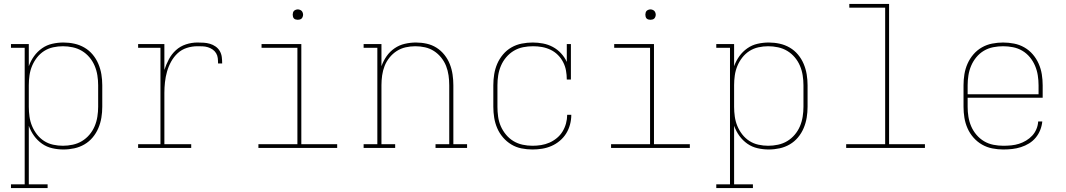

<svg xmlns="http://www.w3.org/2000/svg" viewBox="-20 -755 5440 980"><path d="M36 205V186H106V-511H36V-530H127V-417Q137 -445 154 -468.5Q171 -492 194.5 -508.5Q218 -525 246.5 -531.5Q275 -538 304 -538Q332 -538 359.5 -532Q387 -526 411 -512Q435 -498 453 -476.5Q471 -455 482 -429Q493 -403 497.5 -375.5Q502 -348 502 -320V-210Q502 -182 497.5 -154.5Q493 -127 482 -101Q471 -75 453 -53.5Q435 -32 411 -18Q387 -4 359.5 2Q332 8 304 8Q275 8 246.5 1.5Q218 -5 194.5 -21.5Q171 -38 154 -61.5Q137 -85 127 -113V186H223V205ZM301 -11Q326 -11 351.5 -16.5Q377 -22 398.5 -35Q420 -48 436.5 -67.5Q453 -87 463 -110.5Q473 -134 477 -159.5Q481 -185 481 -210V-320Q481 -345 477 -370.5Q473 -396 463 -419.5Q453 -443 436.5 -462.5Q420 -482 398.5 -495Q377 -508 351.5 -513.5Q326 -519 301 -519Q276 -519 251 -513.5Q226 -508 205 -494.5Q184 -481 168.5 -461Q153 -441 143.5 -418Q134 -395 130.5 -370Q127 -345 127 -320V-210Q127 -185 130.5 -160Q134 -135 143.5 -112Q153 -89 168.5 -69Q184 -49 205 -35.5Q226 -22 251 -16.5Q276 -11 301 -11Z M685 0V-19H799V-511H685V-530H819V-398Q828 -426 842 -452.5Q856 -479 878 -499Q900 -519 929 -528.5Q958 -538 988 -538Q1004 -538 1020 -537Q1036 -536 1051.5 -531.5Q1067 -527 1080.5 -517.5Q1094 -508 1102 -494Q1110 -480 1112 -464Q1114 -448 1114 -431H1093Q1093 -445 1091.5 -458.5Q1090 -472 1083 -483.5Q1076 -495 1065 -502.5Q1054 -510 1041 -514Q1028 -518 1014.5 -518.5Q1001 -519 988 -519Q960 -519 933.5 -510.5Q907 -502 887 -483.5Q867 -465 853.5 -440.5Q840 -416 832.5 -389.5Q825 -363 822 -335.5Q819 -308 819 -281V-19H956V0Z M1299 0V-19H1498V-511H1315V-530H1518V-19H1701V0ZM1500 -654Q1495 -654 1489.5 -655.5Q1484 -657 1480.5 -660.5Q1477 -664 1475.5 -669.5Q1474 -675 1474 -680Q1474 -685 1475.5 -690.5Q1477 -696 1480.5 -699.5Q1484 -703 1489.5 -705Q1495 -707 1500 -707Q1505 -707 1510.5 -705Q1516 -703 1519.5 -699.5Q1523 -696 1525 -690.5Q1527 -685 1527 -680Q1527 -675 1525 -669.5Q1523 -664 1519.5 -660.5Q1516 -657 1510.5 -655.5Q1505 -654 1500 -654Z M1836 0V-19H1906V-511H1836V-530H1927V-417Q1937 -445 1953.5 -468.5Q1970 -492 1994 -508.5Q2018 -525 2046.5 -531.5Q2075 -538 2103 -538Q2131 -538 2158 -532Q2185 -526 2208 -511.5Q2231 -497 2248.5 -475Q2266 -453 2276 -427.5Q2286 -402 2290 -374.5Q2294 -347 2294 -320V-19H2364V0H2203V-19H2273V-320Q2273 -345 2269.5 -370Q2266 -395 2257 -418Q2248 -441 2232 -461Q2216 -481 2195 -494.5Q2174 -508 2149.5 -513.5Q2125 -519 2100 -519Q2075 -519 2050.5 -513.5Q2026 -508 2005 -494.5Q1984 -481 1968 -461Q1952 -441 1943 -418Q1934 -395 1930.5 -370Q1927 -345 1927 -320V-19H1997V0Z M2698 8Q2670 8 2642 2.5Q2614 -3 2590 -17.5Q2566 -32 2547.5 -53.5Q2529 -75 2518 -100.5Q2507 -126 2502.5 -154Q2498 -182 2498 -210V-320Q2498 -348 2502.5 -376Q2507 -404 2518 -429.5Q2529 -455 2547.5 -477Q2566 -499 2590.5 -513Q2615 -527 2643 -532.5Q2671 -538 2699 -538Q2725 -538 2751.5 -533Q2778 -528 2801.5 -515.5Q2825 -503 2843.5 -483Q2862 -463 2873 -439V-530H2894V-349H2873Q2873 -372 2869 -394.5Q2865 -417 2854.5 -437.5Q2844 -458 2827.5 -474.5Q2811 -491 2790 -501Q2769 -511 2746.5 -515Q2724 -519 2701 -519Q2675 -519 2650 -514Q2625 -509 2603 -496Q2581 -483 2564 -463Q2547 -443 2537 -419.5Q2527 -396 2523 -371Q2519 -346 2519 -320V-210Q2519 -185 2522.5 -159.5Q2526 -134 2536 -111Q2546 -88 2562.5 -68Q2579 -48 2600.5 -35Q2622 -22 2647 -16.5Q2672 -11 2698 -11Q2720 -11 2742 -14.5Q2764 -18 2784.5 -27Q2805 -36 2822.5 -50.5Q2840 -65 2851.5 -84Q2863 -103 2869 -125Q2875 -147 2875 -169H2896Q2896 -144 2889.5 -119.5Q2883 -95 2870 -74Q2857 -53 2837.5 -36.5Q2818 -20 2795 -10Q2772 0 2747.5 4Q2723 8 2698 8Z M3099 0V-19H3298V-511H3115V-530H3318V-19H3501V0ZM3300 -654Q3295 -654 3289.5 -655.5Q3284 -657 3280.5 -660.5Q3277 -664 3275.5 -669.5Q3274 -675 3274 -680Q3274 -685 3275.5 -690.5Q3277 -696 3280.5 -699.5Q3284 -703 3289.5 -705Q3295 -707 3300 -707Q3305 -707 3310.5 -705Q3316 -703 3319.5 -699.5Q3323 -696 3325 -690.5Q3327 -685 3327 -680Q3327 -675 3325 -669.5Q3323 -664 3319.5 -660.5Q3316 -657 3310.5 -655.5Q3305 -654 3300 -654Z M3636 205V186H3706V-511H3636V-530H3727V-417Q3737 -445 3754 -468.5Q3771 -492 3794.5 -508.5Q3818 -525 3846.5 -531.5Q3875 -538 3904 -538Q3932 -538 3959.5 -532Q3987 -526 4011 -512Q4035 -498 4053 -476.5Q4071 -455 4082 -429Q4093 -403 4097.5 -375.5Q4102 -348 4102 -320V-210Q4102 -182 4097.5 -154.5Q4093 -127 4082 -101Q4071 -75 4053 -53.5Q4035 -32 4011 -18Q3987 -4 3959.5 2Q3932 8 3904 8Q3875 8 3846.5 1.5Q3818 -5 3794.5 -21.5Q3771 -38 3754 -61.5Q3737 -85 3727 -113V186H3823V205ZM3901 -11Q3926 -11 3951.5 -16.5Q3977 -22 3998.5 -35Q4020 -48 4036.5 -67.5Q4053 -87 4063 -110.5Q4073 -134 4077 -159.5Q4081 -185 4081 -210V-320Q4081 -345 4077 -370.5Q4073 -396 4063 -419.5Q4053 -443 4036.5 -462.5Q4020 -482 3998.5 -495Q3977 -508 3951.5 -513.5Q3926 -519 3901 -519Q3876 -519 3851 -513.5Q3826 -508 3805 -494.5Q3784 -481 3768.5 -461Q3753 -441 3743.5 -418Q3734 -395 3730.5 -370Q3727 -345 3727 -320V-210Q3727 -185 3730.5 -160Q3734 -135 3743.5 -112Q3753 -89 3768.5 -69Q3784 -49 3805 -35.5Q3826 -22 3851 -16.5Q3876 -11 3901 -11Z M4299 0V-19H4498V-716H4315V-735H4518V-19H4701V0Z M5101 8Q5073 8 5045 2.5Q5017 -3 4992.5 -17Q4968 -31 4949 -52.5Q4930 -74 4918.5 -100Q4907 -126 4902.5 -154Q4898 -182 4898 -210V-320Q4898 -348 4902.5 -376Q4907 -404 4918.5 -430Q4930 -456 4948.5 -477.5Q4967 -499 4991.5 -513Q5016 -527 5044 -532.5Q5072 -538 5100 -538Q5128 -538 5156 -532.5Q5184 -527 5208.5 -513Q5233 -499 5251.5 -477.5Q5270 -456 5281.5 -430Q5293 -404 5297.5 -376Q5302 -348 5302 -320V-256H4919V-210Q4919 -184 4923 -159Q4927 -134 4937 -110.5Q4947 -87 4964 -67Q4981 -47 5003 -34Q5025 -21 5050.5 -16Q5076 -11 5101 -11Q5121 -11 5141.5 -13Q5162 -15 5181 -21Q5200 -27 5217.5 -37.5Q5235 -48 5248.5 -62.5Q5262 -77 5270 -96Q5278 -115 5279 -135H5300Q5298 -113 5289.5 -91.5Q5281 -70 5266.5 -52.5Q5252 -35 5232.5 -23Q5213 -11 5191 -4Q5169 3 5146.5 5.5Q5124 8 5101 8ZM4919 -274H5281V-320Q5281 -345 5277 -370.5Q5273 -396 5263 -419.5Q5253 -443 5236.5 -463Q5220 -483 5198 -496Q5176 -509 5150.5 -514Q5125 -519 5100 -519Q5075 -519 5049.5 -514Q5024 -509 5002 -496Q4980 -483 4963.5 -463Q4947 -443 4937 -419.5Q4927 -396 4923 -370.5Q4919 -345 4919 -320Z"/></svg>

Font: Iosevka Slab Thin Extended
Style: Regular
Weight: 100
Width: 7
Monospace: yes
Designer: Belleve Invis
Foundry: Belleve Invis
Version: Version 11.1.1; ttfautohint (v1.8.3)